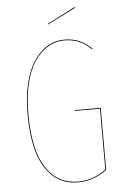

<svg xmlns="http://www.w3.org/2000/svg" viewBox="-58 -885 608 936"><g transform="rotate(-5 246.0 -417.5)"><path d="M342.8 -843.8 344.7 -839.8 207.5 -770.5 206.1 -773.4ZM279.8 -689.9Q319.8 -689.9 350.8 -676.5Q381.8 -663.1 412.6 -634.8L410.2 -631.3Q380.9 -659.2 349.9 -672.6Q318.8 -686 279.8 -686Q248.5 -686 220 -674.8Q191.4 -663.6 164.3 -637.7Q137.2 -611.8 117.2 -573.2Q97.2 -534.7 85.2 -476.1Q73.2 -417.5 73.2 -345.2Q73.2 -168.5 129.6 -81.5Q186 5.4 287.1 5.4Q359.4 5.4 423.3 -41.5V-339.4H300.8L299.8 -343.3H427.2V-39.1Q360.8 9.3 287.1 9.3Q184.6 9.3 127 -78.4Q69.3 -166 69.3 -345.2Q69.3 -417.5 81.5 -476.6Q93.8 -535.6 114 -574.7Q134.3 -613.8 161.6 -640.4Q189 -667 218.5 -678.5Q248 -689.9 279.8 -689.9Z"/></g></svg>

Font: Fira Sans Compressed Four
Style: Regular
Weight: 100
Width: 1
Designer: Carrois Corporate & Edenspiekermann AG
Foundry: Carrois Corporate GbR & Edenspiekermann AG
Version: Version 4.203;PS 004.203;hotconv 1.0.88;makeotf.lib2.5.64775